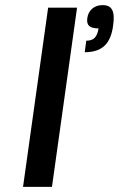

<svg xmlns="http://www.w3.org/2000/svg" viewBox="-20 -730 464 750"><path d="M70 0 168 -700H281L183 0ZM381 -710H380ZM381 -710Q395 -710 404 -705.5Q413 -701 418 -691.5Q423 -682 424 -667Q425 -652 422 -631Q415 -576 388 -551Q361 -526 311 -526L317 -571Q339 -571 350 -582.5Q361 -594 365 -619Q339 -619 328.5 -628.5Q318 -638 321 -659Q324 -682 340 -696Q356 -710 381 -710H380Z"/></svg>

Font: Fivo Sans Modern Med
Style: Italic
Weight: 450
Designer: Alexander Slobzheninov
Foundry: Alexander Slobzheninov
Version: 1.0